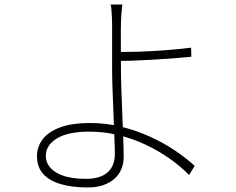

<svg xmlns="http://www.w3.org/2000/svg" viewBox="-20 -792 1040 846"><path d="M519 -772Q518 -765 516.5 -749Q515 -733 514 -716Q513 -699 513 -687Q512 -654 512.5 -599.5Q513 -545 513 -487Q513 -447 515 -394.5Q517 -342 519 -287Q521 -232 523 -183Q525 -134 525 -100Q525 -72 515 -47.5Q505 -23 485 -5Q465 13 435.5 23.5Q406 34 366 34Q299 34 248.5 19.5Q198 5 170.5 -25.5Q143 -56 143 -104Q143 -144 167 -177Q191 -210 243 -230Q295 -250 377 -250Q448 -250 514.5 -233.5Q581 -217 640.5 -190Q700 -163 750 -129.5Q800 -96 838 -61L813 -21Q776 -59 727 -93.5Q678 -128 620.5 -155Q563 -182 500.5 -197Q438 -212 374 -212Q281 -212 231.5 -182.5Q182 -153 182 -105Q182 -60 227.5 -32Q273 -4 360 -4Q421 -4 453.5 -32Q486 -60 486 -114Q486 -142 484 -188.5Q482 -235 480 -289Q478 -343 476 -395Q474 -447 474 -487Q474 -515 474 -553.5Q474 -592 474 -629Q474 -666 474 -687Q474 -700 473 -717Q472 -734 471 -750Q470 -766 467 -772ZM487 -563Q515 -563 556 -563.5Q597 -564 643.5 -566.5Q690 -569 736.5 -573Q783 -577 822 -582L823 -542Q784 -538 738 -534.5Q692 -531 645.5 -528.5Q599 -526 557.5 -524.5Q516 -523 487 -523Z"/></svg>

Font: Noto Sans TC ExtraLight
Style: Regular
Weight: 250
Designer: Ryoko NISHIZUKA  (kana, bopomofo & ideographs); Paul D. Hunt (Latin, Greek & Cyrillic); Sandoll Communications , Soo-you
Foundry: Adobe
Version: Version 2.004-H2;hotconv 1.0.118;makeotfexe 2.5.65603